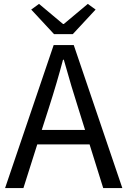

<svg xmlns="http://www.w3.org/2000/svg" viewBox="-20 -964 647 984"><path d="M353 -789H257L140 -915L180 -944L303 -841H307L430 -944L470 -915ZM194 -298H416L381 -410Q348 -512 307 -658H303Q273 -544 230 -410ZM509 0 439 -224H171L100 0H6L255 -733H358L607 0Z"/></svg>

Font: Source Han Sans Regular
Style: Regular
Weight: 400
Designer: Ryoko NISHIZUKA  (kana & ideographs); Paul D. Hunt (Latin, Greek & Cyrillic); Wenlong ZHANG  (bopomofo); Sandoll Communi
Foundry: Adobe Systems Incorporated
Version: Version 1.00 January 18, 2024, initial release